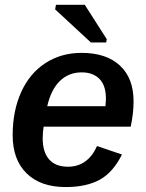

<svg xmlns="http://www.w3.org/2000/svg" viewBox="-20 -754 596 784"><path d="M158.2 -236.8Q154.8 -219.7 154.3 -189.5Q154.3 -133.3 180.4 -103.3Q206.5 -73.2 257.8 -73.2Q297.9 -73.2 327.9 -94.7Q357.9 -116.2 376 -157.7L478 -123Q441.9 -50.3 387.5 -20.3Q333 9.8 248 9.8Q146 9.8 88.9 -45.9Q31.7 -101.6 31.7 -202.1Q31.7 -301.8 66.9 -378.9Q101.6 -455.1 165.8 -496.6Q230 -538.1 313 -538.1Q414.1 -538.1 469.7 -486.3Q525.4 -434.6 525.4 -340.3Q525.4 -291 513.7 -236.8ZM172.9 -320.3H410.6L412.6 -350.1Q412.6 -405.3 386 -431.9Q359.4 -458.5 313.5 -458.5Q260.3 -458.5 224.1 -422.9Q188 -387.2 172.9 -320.3ZM416 -593.8 413.6 -580.6H351.1L205.1 -715.8L208.5 -734.4H326.2Z"/></svg>

Font: Arimo SemiBold
Style: Italic
Weight: 600
Italic angle: -12°
Version: Version 1.33